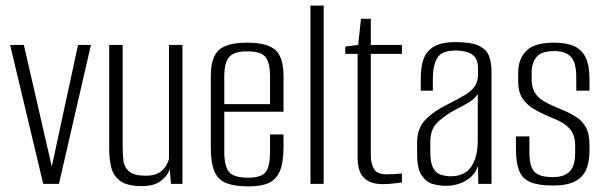

<svg xmlns="http://www.w3.org/2000/svg" viewBox="-20 -655 2160 684"><path d="M134 0 16 -495H65L166 -55H163L258 -495H304L190 0Z M486 8Q432 8 407.5 -11Q383 -30 376 -60Q369 -90 369 -123V-495H417V-132Q417 -107 419.5 -83.5Q422 -60 439.5 -44.5Q457 -29 499 -29Q529 -29 546 -39.5Q563 -50 571.5 -64.5Q580 -79 582 -90V-495H630V0H589L585 -52Q577 -29 553 -10.5Q529 8 486 8Z M866 9Q816 9 786.5 -2.5Q757 -14 744 -44Q731 -74 731 -130V-383Q731 -452 760.5 -477.5Q790 -503 861 -503Q931 -503 960.5 -477.5Q990 -452 990 -383V-257H779V-116Q779 -64 795.5 -43Q812 -22 864 -22Q911 -22 926.5 -42Q942 -62 942 -116V-176H990V-131Q990 -76 977 -45.5Q964 -15 937 -3Q910 9 866 9ZM779 -284H942V-384Q942 -430 926.5 -451Q911 -472 861 -472Q812 -472 795.5 -451Q779 -430 779 -384Z M1086 0V-635H1133V0Z M1343 1Q1322 1 1305 -4.5Q1288 -10 1276.5 -21.5Q1265 -33 1259.5 -51Q1254 -69 1254 -95V-463H1210V-489L1256 -495L1266 -588H1301V-495H1412V-463H1301V-103Q1301 -73 1312 -53.5Q1323 -34 1357 -34Q1372 -34 1388 -35Q1404 -36 1412 -37V-5Q1403 -4 1384 -1.5Q1365 1 1343 1Z M1569 7Q1547 7 1523.5 1Q1500 -5 1483 -29Q1466 -53 1466 -105V-148Q1466 -199 1497 -230Q1528 -261 1580 -286Q1614 -303 1637 -317Q1660 -331 1671.5 -348Q1683 -365 1683 -391V-411Q1683 -438 1672 -451.5Q1661 -465 1642.5 -470Q1624 -475 1604 -475Q1554 -475 1538 -449Q1522 -423 1522 -374V-332H1479V-378Q1479 -415 1488.5 -443.5Q1498 -472 1525 -488.5Q1552 -505 1604 -505Q1660 -505 1687 -491.5Q1714 -478 1722.5 -454.5Q1731 -431 1731 -400V0H1684L1683 -64Q1670 -28 1638 -10.5Q1606 7 1569 7ZM1585 -27Q1636 -27 1659 -61.5Q1682 -96 1682 -154V-320Q1671 -302 1645.5 -287.5Q1620 -273 1593 -259Q1555 -237 1534 -214Q1513 -191 1513 -149V-113Q1513 -73 1524.5 -54.5Q1536 -36 1553 -31.5Q1570 -27 1585 -27Z M1949 6Q1898 6 1869 -6.5Q1840 -19 1829 -48Q1818 -77 1818 -125V-169H1866V-113Q1866 -62 1884 -43Q1902 -24 1949 -24Q1990 -24 2009.5 -44Q2029 -64 2029 -111V-136Q2029 -159 2022 -176.5Q2015 -194 1996 -209Q1977 -224 1940 -238Q1906 -252 1880.5 -267.5Q1855 -283 1840.5 -306Q1826 -329 1826 -365V-396Q1826 -445 1855 -474Q1884 -503 1953 -503Q1998 -503 2025.5 -490.5Q2053 -478 2066.5 -450Q2080 -422 2080 -376V-332H2033V-379Q2033 -433 2013.5 -453Q1994 -473 1954 -473Q1907 -473 1890.5 -451Q1874 -429 1874 -397V-372Q1874 -343 1886 -324Q1898 -305 1921.5 -292Q1945 -279 1980 -265Q2009 -253 2031.5 -239Q2054 -225 2067 -202Q2080 -179 2080 -138V-117Q2080 -78 2068 -50.5Q2056 -23 2027.5 -8.5Q1999 6 1949 6Z"/></svg>

Font: Alumni Sans Thin Light
Style: Regular
Weight: 300
Version: Version 1.018